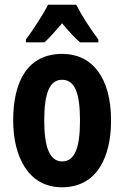

<svg xmlns="http://www.w3.org/2000/svg" viewBox="-20 -786 528 816"><path d="M304 -766H184C166 -728 120 -658 90 -618V-606H169C189 -624 215 -653 244 -687C272 -653 297 -626 320 -606H398V-618C361 -668 326 -722 304 -766ZM452 -274C452 -457 371 -557 245 -557C98 -557 36 -441 36 -274C36 -120 101 10 243 10C395 10 452 -123 452 -274ZM168 -273C168 -391 191 -447 244 -447C298 -447 320 -390 320 -274C320 -158 298 -100 244 -100C192 -100 168 -159 168 -273Z"/></svg>

Font: Noto Sans Myanmar UI ExtraCondensed
Style: Bold
Weight: 700
Width: 2
Designer: Monotype Design Team
Foundry: Monotype Imaging Inc.
Version: Version 2.103